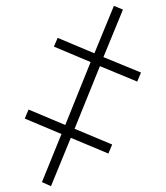

<svg xmlns="http://www.w3.org/2000/svg" viewBox="-20 -642 570 659"><path d="M155 -3 124 -17 191 -182 65 -235 78 -266 204 -213 291 -429 165 -482 178 -512 304 -459 371 -622 402 -609 335 -446 464 -393 451 -362 323 -415 236 -200 365 -146 352 -115 223 -169Z"/></svg>

Font: Noto Sans Mono Condensed ExtraLight
Style: Regular
Weight: 200
Width: 3
Designer: Monotype Design Team
Foundry: Monotype Imaging Inc.
Version: Version 2.014; ttfautohint (v1.8.4.7-5d5b)